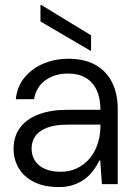

<svg xmlns="http://www.w3.org/2000/svg" viewBox="-20 -746 538 778"><path d="M219 12Q157 12 116 -9.5Q75 -31 55 -66Q35 -101 35 -142Q35 -194 62 -229.5Q89 -265 138 -283Q187 -301 251 -301H387Q387 -348 371.5 -381Q356 -414 327 -431Q298 -448 255 -448Q203 -448 165 -421.5Q127 -395 118 -344H44Q50 -398 81.5 -434.5Q113 -471 159 -489.5Q205 -508 255 -508Q324 -508 368.5 -482Q413 -456 435 -410.5Q457 -365 457 -305V0H393L386 -96H383Q373 -75 358 -55Q343 -35 323.5 -20.5Q304 -6 278 3Q252 12 219 12ZM226 -50Q262 -50 291.5 -64Q321 -78 342.5 -103Q364 -128 375.5 -162.5Q387 -197 387 -237V-241H256Q202 -241 169.5 -228Q137 -215 122.5 -193.5Q108 -172 108 -144Q108 -116 121.5 -95Q135 -74 161.5 -62Q188 -50 226 -50ZM349 -539 144 -659V-726H147L349 -603Z"/></svg>

Font: DM Sans 36pt Light
Style: Regular
Weight: 300
Designer: Colophon Foundry, Jonny Pinhorn
Foundry: Colophon Foundry
Version: Version 4.004;gftools[0.9.30]